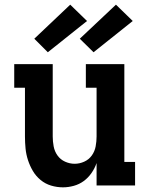

<svg xmlns="http://www.w3.org/2000/svg" viewBox="-20 -795 640 823"><path d="M250 8Q224 8 199 0.5Q174 -7 154 -23.5Q134 -40 121 -62Q108 -84 100 -108.5Q92 -133 89.5 -158.5Q87 -184 87 -210V-419H41V-520H206V-210Q206 -189 210 -167.5Q214 -146 226.5 -128.5Q239 -111 259 -102Q279 -93 300 -93Q321 -93 341 -102Q361 -111 373.5 -128.5Q386 -146 390 -167.5Q394 -189 394 -210V-419H348V-520H513V-101H559V0H394V-96Q386 -73 372 -53Q358 -33 339 -19Q320 -5 296.5 1.5Q273 8 250 8ZM381 -571 322 -629 477 -775 549 -705ZM185 -571 127 -629 281 -775 353 -705Z"/></svg>

Font: Iosevka HT Extended
Style: Bold
Weight: 700
Width: 7
Monospace: yes
Designer: Belleve Invis
Foundry: Belleve Invis
Version: Version 32.3.0; ttfautohint (v1.8.4)